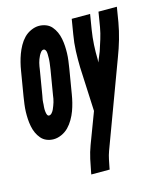

<svg xmlns="http://www.w3.org/2000/svg" viewBox="-135 -610 768 908"><g transform="rotate(-15 248.5 -156.5)"><path d="M71 8Q53 8 37 1.5Q21 -5 10 -18Q-1 -31 -8 -46.5Q-15 -62 -18.5 -80Q-22 -98 -23 -115.5Q-24 -133 -23.5 -151Q-23 -169 -20.5 -187.5Q-18 -206 -15 -225L5 -345Q8 -364 13 -384Q18 -404 25 -423Q32 -442 42.5 -461Q53 -480 67.5 -495Q82 -510 102 -519Q122 -528 141 -528Q159 -528 175.5 -521.5Q192 -515 203 -502Q214 -489 221 -473.5Q228 -458 231.5 -440Q235 -422 236 -404.5Q237 -387 236.5 -369Q236 -351 233.5 -332.5Q231 -314 228 -295L208 -175Q205 -156 200 -136Q195 -116 188 -97Q181 -78 170 -59Q159 -40 144.5 -25Q130 -10 110 -1Q90 8 71 8ZM78 -106Q86 -106 92.5 -113.5Q99 -121 102.5 -129Q106 -137 109 -145Q112 -153 114.5 -161Q117 -169 118.5 -177.5Q120 -186 121 -194L141 -314Q142 -319 142.5 -324.5Q143 -330 144 -335.5Q145 -341 145.5 -346.5Q146 -352 146.5 -357Q147 -362 147 -367.5Q147 -373 147 -378.5Q147 -384 147 -389Q147 -394 146 -399Q145 -404 142 -409Q139 -414 134 -414Q126 -414 120 -406.5Q114 -399 110 -391Q106 -383 103 -375Q100 -367 98 -359Q96 -351 94.5 -342.5Q93 -334 92 -326L72 -206Q71 -201 70 -195.5Q69 -190 68 -184.5Q67 -179 67 -173.5Q67 -168 66.5 -163Q66 -158 65.5 -152.5Q65 -147 65 -141.5Q65 -136 65.5 -131Q66 -126 67 -121Q68 -116 70.5 -111Q73 -106 78 -106ZM199 215 200 208Q206 175 213 143Q220 111 232 79L289 -72L279 -288Q278 -327 279.5 -367Q281 -407 288 -447L300 -520H390L378 -447Q372 -410 370 -374Q368 -338 369 -302L368 -288L388 -337Q397 -364 405.5 -391.5Q414 -419 419 -447L431 -520H521L509 -447Q502 -407 490.5 -367Q479 -327 464 -288L309 129Q302 148 298 168Q294 188 290 208L289 215Z"/></g></svg>

Font: Iosevka Term Curly Hv Obl
Style: Regular
Weight: 900
Italic angle: -9°
Designer: Belleve Invis
Foundry: Belleve Invis
Version: Version 32.3.0